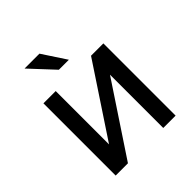

<svg xmlns="http://www.w3.org/2000/svg" viewBox="-197 -859 993 993"><g transform="rotate(-45 300.0 -362.5)"><path d="M428.7 -528.3 170.4 -138.2V-528.3H80.6V0H170.4L428.7 -389.6V0H519V-528.3ZM333 -594.7 247.6 -724.6H138.7L259.8 -594.7Z"/></g></svg>

Font: Roboto Mono
Style: Regular
Weight: 400
Monospace: yes
Designer: Google
Version: Version 3.000